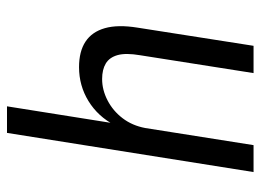

<svg xmlns="http://www.w3.org/2000/svg" viewBox="-118 -627 745 549"><g transform="rotate(-90 254.5 -352.5)"><path d="M37 0 149 -705H225L176 -397H171Q196 -445 240 -472Q284 -499 337 -499Q382 -499 410 -480.5Q438 -462 448.5 -425Q459 -388 450 -332L398 0H320L371 -324Q378 -365 371.5 -388.5Q365 -412 347.5 -422.5Q330 -433 303 -433Q272 -433 242 -417.5Q212 -402 191 -374.5Q170 -347 163 -310L114 0Z"/></g></svg>

Font: Nunito Sans 10pt Condensed
Style: Italic
Weight: 400
Width: 3
Italic angle: -9°
Designer: Vernon Adams
Foundry: Vernon Adams
Version: Version 3.101;gftools[0.9.27]